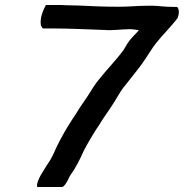

<svg xmlns="http://www.w3.org/2000/svg" viewBox="-20 -739 736 769"><path d="M144 -637C146 -633 148 -628 152 -625H195C264 -625 330 -621 398 -619C432 -616 464 -622 497 -622H507C513 -622 530 -619 535 -618H537C535 -617 533 -615 532 -613C522 -602 510 -591 500 -578C490 -566 484 -553 475 -539C446 -499 409 -462 379 -424C361 -403 348 -381 333 -357C321 -338 298 -307 288 -289C262 -250 239 -214 217 -171C201 -141 193 -114 174 -87C159 -62 123 -14 129 10H229C239 7 245 -6 252 -18C257 -31 267 -46 276 -58C286 -75 295 -91 303 -108C319 -146 341 -181 361 -214C365 -221 370 -228 375 -235C392 -265 420 -301 438 -331C451 -351 461 -371 474 -388C493 -412 513 -436 531 -460C552 -486 568 -512 587 -541C610 -576 639 -605 666 -636C674 -646 684 -656 692 -668C698 -686 698 -701 690 -711C676 -711 664 -712 651 -712L623 -714C611 -715 602 -716 593 -716H571C533 -716 495 -712 457 -712C402 -712 345 -714 291 -717L246 -718C232 -719 220 -719 208 -719H164C146 -686 140 -659 144 -637Z"/></svg>

Font: Hussar Pisanka
Style: Kur
Weight: 400
Designer: Robert Jablonski
Foundry: Cannot Into Space Fonts
Version: Version 1.070